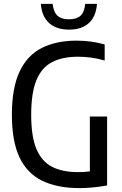

<svg xmlns="http://www.w3.org/2000/svg" viewBox="-20 -958 626 985"><path d="M388 7Q274 7 196.8 -30.5Q119.5 -68 80.2 -150.5Q41 -233 41 -369.5Q41 -506.5 80.2 -590.2Q119.5 -674 194 -711.8Q268.5 -749.5 373 -749.5Q449 -749.5 517 -730V-647.5Q481 -658 447.5 -662.5Q414 -667 379.5 -667Q301.5 -667 248 -639.8Q194.5 -612.5 167.2 -547.5Q140 -482.5 140 -368.5Q140 -257.5 167 -193.5Q194 -129.5 247.2 -102.2Q300.5 -75 380 -75Q411.5 -75 441 -78.5V-360H529.5V-6.5Q454 7 388 7ZM334 -806Q270 -806 232.2 -839.5Q194.5 -873 189.5 -938H250Q255 -895.5 275 -877.2Q295 -859 334 -859Q373 -859 393 -877.2Q413 -895.5 417 -938H477.5Q472.5 -872.5 435.5 -839.2Q398.5 -806 334 -806Z"/></svg>

Font: Encode Sans Condensed Medium
Style: Regular
Weight: 500
Width: 3
Designer: Multiple Designers
Foundry: Impallari Type
Version: Version 3.000; ttfautohint (v1.8.3) -l 8 -r 50 -G 200 -x 14 